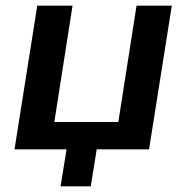

<svg xmlns="http://www.w3.org/2000/svg" viewBox="-20 -525 655 675"><path d="M193 130 214 0H31L111 -505H235L171 -96H396L460 -505H584L504 0H320L299 130Z"/></svg>

Font: Mulish
Style: Bold Italic
Weight: 700
Italic angle: -9°
Designer: Vernon Adams
Foundry: Vernon Adams
Version: Version 3.603; ttfautohint (v1.8.3)